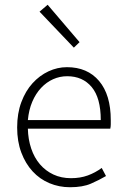

<svg xmlns="http://www.w3.org/2000/svg" viewBox="-20 -774 523 806"><path d="M274 12Q228 12 187.5 -5Q147 -22 117 -54.5Q87 -87 69.5 -133.5Q52 -180 52 -239Q52 -298 69.5 -345Q87 -392 116.5 -424.5Q146 -457 183.5 -474.5Q221 -492 261 -492Q347 -492 396 -434Q445 -376 445 -270Q445 -261 445 -252Q445 -243 443 -234H97Q98 -189 111 -150.5Q124 -112 147.5 -84.5Q171 -57 204 -41.5Q237 -26 278 -26Q317 -26 348.5 -37.5Q380 -49 407 -69L425 -35Q396 -18 361.5 -3Q327 12 274 12ZM97 -270H403Q403 -363 365 -408.5Q327 -454 262 -454Q231 -454 203 -441.5Q175 -429 152.5 -405Q130 -381 115.5 -347Q101 -313 97 -270ZM290 -574 146 -725 180 -754 314 -597Z"/></svg>

Font: CV Source Sans Light
Style: Regular
Weight: 300
Designer: Paul D. Hunt
Foundry: Adobe Systems Incorporated
Version: Version 3.001